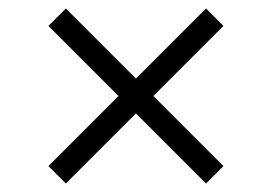

<svg xmlns="http://www.w3.org/2000/svg" viewBox="-20 -530 640 452"><path d="M94 -139 259 -304 94 -469 135 -510 300 -345 465 -510 506 -469 341 -304 506 -139 465 -98 300 -263 135 -98Z"/></svg>

Font: IBM Plex Serif Text
Style: Regular
Weight: 450
Designer: Mike Abbink, Paul van der Laan, Pieter van Rosmalen
Foundry: Bold Monday
Version: Version 3.001